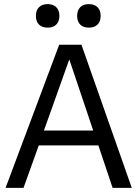

<svg xmlns="http://www.w3.org/2000/svg" viewBox="-20 -911 666 931"><path d="M453 -792Q438 -777 411 -777Q384 -777 369 -792Q354 -807 354 -834Q354 -861 369 -876Q384 -891 411 -891Q438 -891 453 -876Q468 -861 468 -834Q468 -807 453 -792ZM253 -792Q238 -777 211 -777Q184 -777 169 -792Q154 -807 154 -834Q154 -861 169 -876Q184 -891 211 -891Q238 -891 253 -876Q268 -861 268 -834Q268 -807 253 -792ZM7 0 267 -694H375L619 0H526L457 -206H168L94 0ZM193 -278H432L316 -623Z"/></svg>

Font: Cantarell
Style: Regular
Weight: 400
Designer: Dave Crossland, Nikolaus Waxweiler, Florian Fecher, Jacques Le Bailly, Eben Sorkin, Alexei Vanyashin, Alexios Zavras, Em
Version: Version 0.303